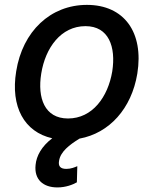

<svg xmlns="http://www.w3.org/2000/svg" viewBox="-20 -573 642 802"><path d="M152.3 -266C169.4 -372.9 234.4 -463.8 337 -463.8C434.3 -463.8 464.8 -377.5 448.9 -274.9C431.1 -168 366.1 -78.1 264.2 -78.1C166.2 -78.1 135.7 -163.7 152.3 -266ZM47.6 -274.9C23.4 -127.1 81.3 -21.7 198.2 4.6C154.1 38 132.1 77.8 128.6 116.1C122.2 176.8 160.2 209.9 219.8 209.9C254.6 209.9 283.7 198.5 301.1 188.6L302.9 121.1C292.3 125.7 276.6 132.5 257.1 132.5C230.5 132.5 222.7 119.7 226.9 97.7C233 60.7 269.2 32.3 312.1 6C436.8 -16.7 529.5 -119.3 553.6 -265.6C581.3 -437.9 498.6 -552.6 343 -552.6C191.1 -552.6 74.2 -442.5 47.6 -274.9Z"/></svg>

Font: Margiela Sans Medium
Style: Italic
Weight: 500
Italic angle: -9.39999°
Designer: Stefan Endress, Andreas Faust
Version: Version 1.100;FEAKit 1.0